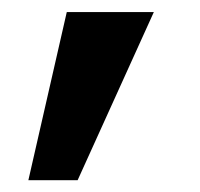

<svg xmlns="http://www.w3.org/2000/svg" viewBox="-20 -717 332 318"><path d="M27 -418.6 90.6 -697H234.8L108.6 -418.6Z"/></svg>

Font: Hanken Grotesk
Style: Regular
Weight: 400
Designer: Alfredo Marco Pradil
Foundry: Hanken Design Co.
Version: Version 3.013